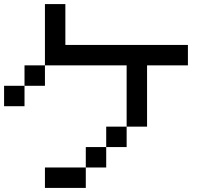

<svg xmlns="http://www.w3.org/2000/svg" viewBox="-20 -920 1040 940"><path d="M0 -400V-500H100V-400ZM900 -700V-600H700V-300H600V-600H200V-900H300V-700ZM200 0V-100H400V0ZM200 -500H100V-600H200ZM400 -100V-200H500V-100ZM600 -200H500V-300H600Z"/></svg>

Font: GalmuriMono9 Regular
Style: Regular
Weight: 400
Designer: Lee Minseo (quiple)
Version: Version 2.399;hotconv 1.1.1;makeotfexe 2.6.0 DEVELOPMENT